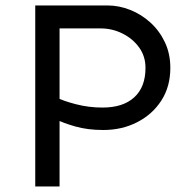

<svg xmlns="http://www.w3.org/2000/svg" viewBox="-20 -674 685 694"><path d="M107.4 0V-654.3H368.2Q410.2 -654.3 450.7 -638.2Q491.2 -622.1 523.9 -592.3Q556.6 -562.5 576.2 -521Q595.7 -479.5 595.7 -428.7Q595.7 -361.3 563.5 -311Q531.2 -260.7 476.1 -232.4Q420.9 -204.1 353.5 -204.1Q296.9 -204.1 252.4 -216.8Q208 -229.5 183.6 -242.2V-322.3Q207 -309.6 253.9 -297.4Q300.8 -285.2 350.6 -285.2Q424.8 -285.2 465.3 -322.3Q505.9 -359.4 505.9 -428.7Q505.9 -470.7 482.9 -502.4Q460 -534.2 422.9 -552.7Q385.7 -571.3 343.8 -571.3H195.3V0Z"/></svg>

Font: Sen
Style: Regular
Weight: 400
Designer: Kosal Sen, Philatype
Foundry: Philatype
Version: Version 2.000;gftools[0.9.31]